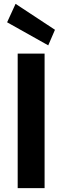

<svg xmlns="http://www.w3.org/2000/svg" viewBox="-20 -979 323 999"><path d="M72 0V-700H212V0ZM231 -743 17 -863 61 -959 266 -824Z"/></svg>

Font: DM Sans 11pt ExtraBold
Style: Regular
Weight: 800
Version: Version 4.004;gftools[0.9.30]